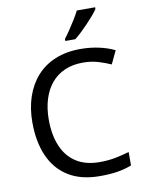

<svg xmlns="http://www.w3.org/2000/svg" viewBox="-101 -1015 834 1096"><g transform="rotate(-10 316.0 -467.0)"><path d="M403 -645Q346 -645 300 -625.5Q254 -606 222 -568.5Q190 -531 173 -477.5Q156 -424 156 -357Q156 -269 183.5 -204Q211 -139 265.5 -104Q320 -69 402 -69Q449 -69 491 -77Q533 -85 573 -97V-19Q533 -4 490.5 3Q448 10 389 10Q280 10 207 -35Q134 -80 97.5 -163Q61 -246 61 -358Q61 -439 83.5 -506Q106 -573 149.5 -622Q193 -671 257 -697.5Q321 -724 404 -724Q459 -724 510 -713Q561 -702 601 -682L565 -606Q532 -621 491.5 -633Q451 -645 403 -645ZM528 -934Q519 -920 502 -900Q485 -880 464.5 -858.5Q444 -837 423.5 -817.5Q403 -798 385 -784H327V-796Q342 -815 359.5 -841Q377 -867 394 -894.5Q411 -922 422 -944H528Z"/></g></svg>

Font: Noto Sans Oriya
Style: Regular
Weight: 400
Designer: Amélie Bonet and Sol Matas
Foundry: Google LLC
Version: Version 2.006